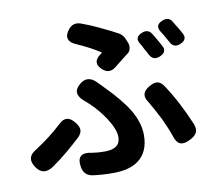

<svg xmlns="http://www.w3.org/2000/svg" viewBox="-86 -867 1134 1009"><g transform="rotate(-10 481.0 -362.0)"><path d="M439 41Q379 41 330 34Q283 27 276 -22Q264 -102 348 -83Q377 -78 415 -78Q498 -78 498 -141Q498 -181 459 -242Q427 -291 387 -330Q372 -345 354 -360Q297 -408 349 -451Q393 -488 437 -444Q443 -438 454.5 -426.5Q466 -415 471 -409Q551 -329 591 -263Q632 -193 632 -128Q632 -37 573 6Q525 41 439 41ZM41 -60Q2 -116 58 -149Q142 -203 206 -263Q250 -306 291 -252Q308 -230 308 -213Q308 -195 290 -176Q262 -150 219 -113Q178 -78 130 -45Q75 -10 41 -60ZM781 -95Q766 -139 741 -192Q709 -255 685 -295Q649 -345 708 -377Q732 -390 749 -388Q767 -385 782 -364Q847 -267 901 -138Q911 -111 903 -93.5Q895 -76 868 -62Q834 -44 813 -51.5Q792 -59 781 -95ZM475 -507Q429 -549 482 -586Q487 -591 490 -593Q437 -628 366 -659Q333 -672 326 -693.5Q319 -715 340 -742Q367 -777 408 -762Q453 -746 499 -724Q567 -692 595 -676Q618 -663 628 -635L634 -620Q640 -605 637 -589.5Q634 -574 625 -567Q615 -559 593 -542Q561 -516 545 -504Q509 -476 475 -507ZM731 -538Q723 -555 712 -573Q710 -578 705 -587.5Q700 -597 697 -601Q670 -641 716 -659Q749 -672 767 -644Q789 -609 808 -573Q828 -538 787 -520Q750 -504 731 -538ZM848 -587Q845 -593 838 -605Q832 -614 830 -619Q828 -622 825 -628Q817 -641 813 -647Q788 -685 832 -703Q866 -717 883 -690Q886 -685 892 -675Q916 -637 925 -619Q945 -584 904 -566Q866 -550 848 -587Z"/></g></svg>

Font: GenSenRounded TW B
Style: Regular
Weight: 700
Version: Version 1.501;PS 1;hotconv 16.6.51;makeotf.lib2.5.65220